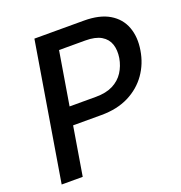

<svg xmlns="http://www.w3.org/2000/svg" viewBox="-131 -841 901 954"><g transform="rotate(-20 319.5 -364.0)"><path d="M33.7 0 154.3 -727.5H415.5Q499 -727.5 550 -697Q601.1 -666.5 620.8 -613.3Q640.6 -560.1 629.4 -492.7Q618.7 -425.3 581.3 -372.1Q543.9 -318.8 482.4 -287.8Q420.9 -256.8 336.9 -256.8H155.3L171.4 -351.1H342.8Q396.5 -351.1 432.9 -369.6Q469.2 -388.2 490 -420.4Q510.7 -452.6 517.6 -492.7Q523.9 -533.2 513.4 -564.7Q502.9 -596.2 472.4 -614.3Q441.9 -632.3 388.7 -632.3H250L145 0Z"/></g></svg>

Font: Inter 16pt Medium
Style: Italic
Weight: 500
Italic angle: -9.3988°
Version: Version 4.001;git-66647c0bb